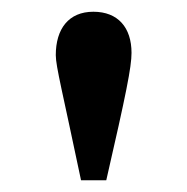

<svg xmlns="http://www.w3.org/2000/svg" viewBox="-20 -711 318 327"><path d="M161 -404C195 -552 204 -597 204 -621C204 -664 181 -691 139 -691C97 -691 75 -662 75 -617C75 -598 87 -552 118 -404Z"/></svg>

Font: XITS
Style: Bold
Weight: 700
Designer: MicroPress Inc., with final additions and corrections provided by Coen Hoffman, Elsevier (retired)
Version: Version 1.107